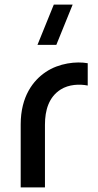

<svg xmlns="http://www.w3.org/2000/svg" viewBox="-20 -815 426 835"><path d="M70 -274V0H175.5V-272.5C175.5 -336 192.5 -393 243.5 -425.5C279.5 -448.5 326.5 -450 361.5 -443V-540C313 -549 236.5 -541 178.5 -501.5C125 -465.5 70 -396.5 70 -274ZM143 -620H225L296 -795H214Z"/></svg>

Font: Eudonet SemiBold
Style: Regular
Weight: 600
Designer: Mikhail Sharanda
Foundry: Mikhail Sharanda
Version: Version 4.503;Glyphs 3.1.2 (3151)